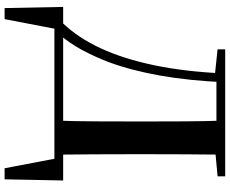

<svg xmlns="http://www.w3.org/2000/svg" viewBox="-102 -679 997 833"><g transform="rotate(90 396.5 -262.5)"><path d="M15 216 10 -38H763L758 216H710L665 -20L701 0H80L109 -24L63 216ZM194 -708V-741H315V-696H307ZM315 -703V-741H578V-703ZM503 0Q506 -85 506.5 -173Q507 -261 507 -357V-390Q507 -480 506.5 -567.5Q506 -655 503 -741H651Q650 -656 649.5 -568.5Q649 -481 649 -390V-357Q649 -263 649.5 -175Q650 -87 651 0ZM578 -694V-741H745V-708L593 -694ZM81 -37Q144 -103 189.5 -201Q235 -299 263 -432.5Q291 -566 299 -741H337Q330 -584 308 -459.5Q286 -335 250 -237Q225 -172 196 -118.5Q167 -65 132 -25V-13Z"/></g></svg>

Font: Noto Serif TC
Style: Bold
Weight: 700
Designer: Ryoko NISHIZUKA 西塚涼子 (kana & ideographs); Frank Grießhammer (Latin, Greek & Cyrillic); Wenlong ZHANG 张文龙 (bopomofo); San
Foundry: Adobe
Version: Version 2.002-H1;hotconv 1.1.0;makeotfexe 2.6.0